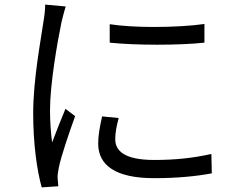

<svg xmlns="http://www.w3.org/2000/svg" viewBox="-20 -780 1040 833"><path d="M265 -752 176 -760C176 -738 173 -712 169 -689C157 -606 124 -435 124 -288C124 -153 141 -38 161 33L233 28C232 18 231 4 230 -7C229 -18 232 -37 235 -52C244 -99 280 -205 306 -276L264 -308C247 -267 223 -207 206 -162C200 -211 197 -253 197 -302C197 -414 228 -593 247 -685C251 -703 260 -735 265 -752ZM456 -675V-595C511 -589 587 -586 663 -586C738 -586 814 -589 867 -595V-676C813 -668 730 -663 648 -663C577 -663 506 -667 456 -675ZM495 -268 423 -275C412 -226 406 -191 406 -157C406 -63 481 -7 649 -7C752 -7 836 -16 899 -28L897 -112C816 -94 739 -86 649 -86C513 -86 480 -130 480 -176C480 -203 485 -231 495 -268Z"/></svg>

Font: DAIFUKU Sans JP
Style: Regular
Weight: 400
Designer: Original font ‘Source Han Sans JP’ : Ryoko NISHIZUKA  (kana, bopomofo & ideographs); Paul D. Hunt (Latin, Greek & Cyrill
Foundry: Daifuku
Version: Version 1.001